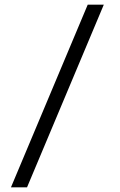

<svg xmlns="http://www.w3.org/2000/svg" viewBox="-20 -708 514 824"><path d="M356.5 -688H425.5L96 96H27Z"/></svg>

Font: League Spartan
Style: Regular
Weight: 350
Foundry: The League of Moveable Type
Version: Version 2.002